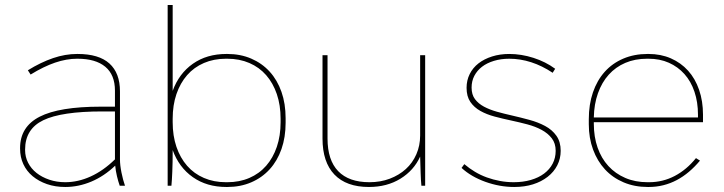

<svg xmlns="http://www.w3.org/2000/svg" viewBox="-20 -740 2886 765"><path d="M240 5Q293 5 344 -16.5Q395 -38 439 -80Q441 -59 446 -38Q451 -17 457 0H478Q470 -23 464 -52.5Q458 -82 458 -105V-376Q458 -449 416 -487Q374 -525 289 -525H287Q240 -525 191.5 -508.5Q143 -492 91 -460L102 -443Q154 -475 199.5 -490.5Q245 -506 287 -506H289Q361 -506 399.5 -474Q438 -442 438 -379V-315H381Q216 -315 138 -275Q60 -235 60 -150V-148Q60 -114 73 -86Q86 -58 110 -38Q134 -18 167 -6.5Q200 5 240 5ZM240 -14Q206 -14 176.5 -24Q147 -34 125.5 -51Q104 -68 92 -91.5Q80 -115 80 -142V-144Q80 -226 152.5 -261Q225 -296 388 -296H438V-105Q392 -60 341.5 -37Q291 -14 240 -14Z M882 5H886Q938 5 981 -13.5Q1024 -32 1054.5 -65.5Q1085 -99 1101.5 -146Q1118 -193 1118 -251V-269Q1118 -327 1101.5 -374Q1085 -421 1054.5 -454.5Q1024 -488 981 -506.5Q938 -525 886 -525H882Q804 -525 748.5 -486Q693 -447 668 -378V-720H648V0H663Q665 -20 666.5 -56.5Q668 -93 668 -135V-142Q693 -73 748.5 -34Q804 5 882 5ZM880 -14Q832 -14 792.5 -31Q753 -48 725.5 -79.5Q698 -111 683 -155Q668 -199 668 -253V-267Q668 -321 683 -365Q698 -409 725.5 -440.5Q753 -472 792.5 -489Q832 -506 880 -506H886Q934 -506 973.5 -489Q1013 -472 1040.5 -440.5Q1068 -409 1083 -365Q1098 -321 1098 -267V-253Q1098 -199 1083 -155Q1068 -111 1040.5 -79.5Q1013 -48 973.5 -31Q934 -14 886 -14Z M1450 5Q1522 5 1575.5 -28Q1629 -61 1654 -116Q1655 -81 1656 -50.5Q1657 -20 1659 0H1674V-520H1654V-200Q1654 -160 1639 -125.5Q1624 -91 1597 -66.5Q1570 -42 1533 -28Q1496 -14 1452 -14Q1370 -14 1327.5 -58Q1285 -102 1285 -188V-520H1265V-188Q1265 -94 1312.5 -44.5Q1360 5 1450 5Z M2029 5Q2070 5 2103.5 -5.5Q2137 -16 2162 -35.5Q2187 -55 2200.5 -81.5Q2214 -108 2214 -139Q2214 -175 2197 -199Q2180 -223 2152 -238Q2124 -253 2089 -262.5Q2054 -272 2019 -280Q1988 -287 1959.5 -295Q1931 -303 1908.5 -315Q1886 -327 1872.5 -345Q1859 -363 1859 -391Q1859 -417 1870 -438Q1881 -459 1900.5 -474Q1920 -489 1948 -497.5Q1976 -506 2009 -506Q2053 -506 2096.5 -492Q2140 -478 2182 -450L2192 -466Q2154 -494 2105.5 -509.5Q2057 -525 2009 -525Q1972 -525 1940.5 -515Q1909 -505 1886.5 -487.5Q1864 -470 1851.5 -445Q1839 -420 1839 -390Q1839 -356 1854 -334Q1869 -312 1894 -298Q1919 -284 1951 -275.5Q1983 -267 2016 -260Q2049 -253 2081 -244.5Q2113 -236 2138 -222.5Q2163 -209 2178.5 -189Q2194 -169 2194 -139Q2194 -111 2182 -88Q2170 -65 2148 -48.5Q2126 -32 2095 -23Q2064 -14 2027 -14Q1999 -14 1972 -19Q1945 -24 1920 -33Q1895 -42 1872.5 -55.5Q1850 -69 1830 -86L1819 -71Q1857 -36 1914 -15.5Q1971 5 2029 5Z M2561 5H2565Q2595 5 2623 -2Q2651 -9 2676.5 -22.5Q2702 -36 2725 -55.5Q2748 -75 2769 -100L2753 -110Q2716 -64 2668.5 -39Q2621 -14 2566 -14H2560Q2511 -14 2471.5 -31Q2432 -48 2404 -78.5Q2376 -109 2361 -152Q2346 -195 2346 -247V-253H2781V-283Q2781 -337 2765.5 -382Q2750 -427 2721.5 -458.5Q2693 -490 2653 -507.5Q2613 -525 2564 -525H2560Q2507 -525 2463.5 -506.5Q2420 -488 2389.5 -454Q2359 -420 2342.5 -372Q2326 -324 2326 -265V-245Q2326 -190 2343 -144Q2360 -98 2390.5 -65Q2421 -32 2464.5 -13.5Q2508 5 2561 5ZM2346 -272Q2347 -325 2362.5 -368.5Q2378 -412 2405.5 -442.5Q2433 -473 2471.5 -489.5Q2510 -506 2558 -506H2564Q2609 -506 2645 -490Q2681 -474 2707 -445Q2733 -416 2747 -374.5Q2761 -333 2761 -283V-272Z"/></svg>

Font: Fixel Variable
Style: Regular
Weight: 100
Width: 3
Designer: AlfaBravo + MacPaw
Foundry: Kyrylo Tkachov, Marchela Mozhyna, Serhii Makarenko, Maria Weinstein, Zakhar Kryvoshyya
Version: Version 1.211